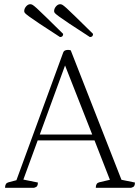

<svg xmlns="http://www.w3.org/2000/svg" viewBox="-20 -892 664 912"><path d="M4 0Q4 -22 20 -26L58 -36L280 -642Q283 -650 289.5 -652.5Q296 -655 303 -655Q309 -655 316 -653L557 -38L621 -25Q621 -14 617.5 -8.5Q614 -3 603 0H435Q435 -22 451 -26L502 -38L429 -225H159L91 -39L160 -25Q160 -14 156.5 -8.5Q153 -3 142 0ZM169 -253H418L289 -581ZM407 -716Q422 -716 422 -731Q370 -782 340.5 -811Q311 -840 296.5 -853Q282 -866 276.5 -869Q271 -872 266 -872Q255 -872 246 -861.5Q237 -851 237 -839Q237 -834 241 -829.5Q245 -825 260.5 -813.5Q276 -802 310.5 -779Q345 -756 407 -716ZM265 -716Q280 -716 280 -731Q228 -782 198.5 -811Q169 -840 154.5 -853Q140 -866 134.5 -869Q129 -872 124 -872Q113 -872 104 -861.5Q95 -851 95 -839Q95 -834 99 -829.5Q103 -825 118.5 -813.5Q134 -802 168.5 -779Q203 -756 265 -716Z"/></svg>

Font: Petrona ExtraLight
Style: Regular
Weight: 200
Designer: Ringo R. Seeber
Foundry: Ringo R. Seeber
Version: Version 2.001; ttfautohint (v1.8.3)